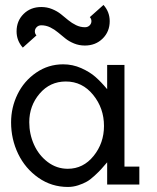

<svg xmlns="http://www.w3.org/2000/svg" viewBox="-20 -739 627 769"><path d="M145.5 -710.9Q168.5 -710.9 188.7 -702.6Q209 -694.3 223.9 -682.4Q238.8 -670.4 253.2 -658.4Q267.6 -646.5 284.7 -638.2Q301.8 -629.9 320.3 -629.9Q331.5 -629.9 338.9 -637.2Q346.2 -644.5 346.2 -654.3Q346.2 -663.6 339.8 -670.4L394.5 -719.2Q419.4 -691.4 419.4 -654.3Q419.4 -612.3 391.1 -584.5Q362.8 -556.6 319.8 -556.6Q296.9 -556.6 276.6 -564.9Q256.3 -573.2 241.5 -585.2Q226.6 -597.2 212.4 -609.1Q198.2 -621.1 181.2 -629.4Q164.1 -637.7 145.5 -637.7Q134.3 -637.7 127 -630.4Q119.6 -623 119.6 -613.3Q119.6 -604 126 -597.2L71.3 -548.3Q46.4 -576.2 46.4 -613.3Q46.4 -655.3 74.5 -683.1Q102.5 -710.9 145.5 -710.9ZM24.4 -249Q24.4 -308.6 50.3 -361.6Q76.2 -414.6 124.8 -448Q173.3 -481.4 232.9 -481.4Q271 -481.4 305.4 -466.1Q339.8 -450.7 362.3 -430.9Q384.8 -411.1 409.2 -381.8V-479H478.5V-71.8H538.1V0H409.2V-88.9Q393.1 -70.3 384.8 -61Q376.5 -51.8 359.1 -35.6Q341.8 -19.5 327.6 -11.5Q313.5 -3.4 293.2 3.2Q272.9 9.8 252 9.8Q186.5 9.8 133.8 -27.1Q81.1 -64 52.7 -122.8Q24.4 -181.6 24.4 -249ZM251.5 -63Q313.5 -63 355 -114.5Q396.5 -166 396.5 -234.4Q396.5 -305.7 353 -359.1Q309.6 -412.6 243.7 -412.6Q180.2 -412.6 138.7 -364Q97.2 -315.4 97.2 -249.5Q97.2 -202.1 116.2 -159.7Q135.3 -117.2 171.1 -90.1Q207 -63 251.5 -63Z"/></svg>

Font: Eligible
Style: Regular
Weight: 500
Version: Version 1.1